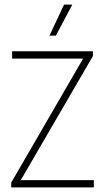

<svg xmlns="http://www.w3.org/2000/svg" viewBox="-20 -819 459 839"><path d="M29 0V-21L349 -573L355 -563H33V-595H386V-574L65 -22L59 -32H390V0ZM196 -663 260 -799H296L224 -663Z"/></svg>

Font: Encode Sans SC Condensed Thin
Style: Regular
Weight: 100
Width: 3
Designer: Multiple Designers
Foundry: Impallari Type
Version: Version 3.002